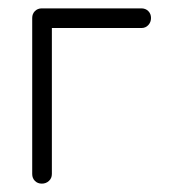

<svg xmlns="http://www.w3.org/2000/svg" viewBox="-20 -426 438 459"><path d="M80 13Q70 13 63.5 6.5Q57 0 57 -10V-383Q57 -393 63.5 -399.5Q70 -406 80 -406H318Q328 -406 334.5 -399.5Q341 -393 341 -383Q341 -373 334.5 -366Q328 -359 318 -359H104V-10Q104 0 97 6.5Q90 13 80 13Z"/></svg>

Font: Zen Kurenaido
Style: Regular
Weight: 400
Designer: Yoshimichi Ohira
Foundry: Positype
Version: Version 1.001